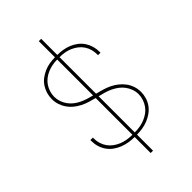

<svg xmlns="http://www.w3.org/2000/svg" viewBox="-276 -944 1153 1153"><g transform="rotate(-45 300.0 -368.0)"><path d="M290 107V-29Q265 -29 241 -33Q217 -37 194 -46Q171 -55 151 -69.5Q131 -84 117 -104Q103 -124 96 -147.5Q89 -171 89 -196Q89 -198 89 -200Q89 -202 89 -204H110Q110 -202 110 -200Q110 -198 110 -197Q110 -175 116.5 -153.5Q123 -132 135.5 -114.5Q148 -97 166 -84Q184 -71 204 -63Q224 -55 246 -51.5Q268 -48 290 -48V-360Q267 -366 244 -373Q221 -380 199.5 -391Q178 -402 159.5 -417Q141 -432 127.5 -451.5Q114 -471 106.5 -494Q99 -517 99 -541Q99 -565 105.5 -587.5Q112 -610 125 -630Q138 -650 157 -664.5Q176 -679 197.5 -688.5Q219 -698 242.5 -702Q266 -706 290 -706V-843H310V-706Q334 -706 357.5 -702Q381 -698 403 -689Q425 -680 444.5 -665Q464 -650 477 -630Q490 -610 496.5 -587Q503 -564 503 -540Q503 -538 503 -536Q503 -534 503 -532H482Q482 -533 482 -535Q482 -537 482 -539Q482 -560 476.5 -580.5Q471 -601 459 -619Q447 -637 430 -650Q413 -663 393.5 -671.5Q374 -680 353 -683.5Q332 -687 310 -687V-377Q334 -371 357.5 -364Q381 -357 403 -346.5Q425 -336 444.5 -320.5Q464 -305 478.5 -285.5Q493 -266 501 -242.5Q509 -219 509 -194Q509 -170 502 -146.5Q495 -123 481 -103.5Q467 -84 447 -69.5Q427 -55 404.5 -46Q382 -37 358 -33Q334 -29 310 -29V107ZM290 -382V-687Q269 -687 248 -683Q227 -679 208 -671Q189 -663 172 -650Q155 -637 143.5 -620Q132 -603 125.5 -582.5Q119 -562 119 -541Q119 -520 126 -499.5Q133 -479 145 -462Q157 -445 174 -431.5Q191 -418 210 -409Q229 -400 249 -393.5Q269 -387 290 -382ZM310 -48Q332 -48 353.5 -51.5Q375 -55 395 -63Q415 -71 432.5 -83.5Q450 -96 462.5 -113.5Q475 -131 482 -152Q489 -173 489 -194Q489 -216 481.5 -237Q474 -258 461 -275.5Q448 -293 430.5 -306Q413 -319 393 -328.5Q373 -338 352 -344Q331 -350 310 -355Z"/></g></svg>

Font: Iosevka SS04 Thin Extended
Style: Regular
Weight: 100
Width: 7
Monospace: yes
Designer: Belleve Invis
Foundry: Belleve Invis
Version: Version 19.0.0; ttfautohint (v1.8.4)